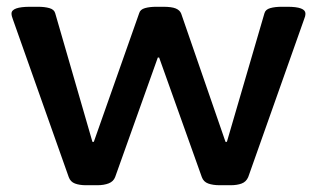

<svg xmlns="http://www.w3.org/2000/svg" viewBox="-20 -545 936 567"><path d="M234 2Q215 2 201.5 -3Q188 -8 183 -22L18 -488Q14 -498 14 -505Q14 -525 69 -525H92Q112 -525 126 -521Q140 -517 143 -506L253 -126H257L391 -506Q394 -517 408 -521Q422 -525 442 -525H462Q487 -525 499 -520Q511 -515 515 -505L646 -126H650L761 -506Q764 -517 778 -521Q792 -525 812 -525H829Q882 -525 882 -505Q882 -497 878 -488L713 -22Q707 -8 693.5 -3Q680 2 661 2H629Q609 2 595 -3Q581 -8 576 -22L450 -375H446L320 -22Q315 -9 301 -3.5Q287 2 267 2Z"/></svg>

Font: Asap Expanded SemiBold
Style: Regular
Weight: 600
Width: 7
Designer: Pablo Cosgaya
Foundry: Omnibus-Type
Version: Version 3.001; ttfautohint (v1.8.4.7-5d5b)